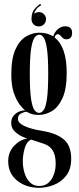

<svg xmlns="http://www.w3.org/2000/svg" viewBox="-20 -690 397 960"><path d="M176 249Q110 249 65.5 212.8Q21 176.5 21 116Q21 69.5 51 38.5Q81 7.5 117 2.5Q110.5 1.5 91 -7.2Q71.5 -16 53.8 -32.8Q36 -49.5 36 -75Q36 -97 47.8 -111Q59.5 -125 74.5 -131.5Q89.5 -138 100 -138Q105.5 -138 106.5 -137Q95 -146 78.5 -167.2Q62 -188.5 49.2 -225.2Q36.5 -262 36.5 -317.5Q36.5 -397.5 57.2 -443.2Q78 -489 110.5 -507.8Q143 -526.5 177 -526.5Q217 -526.5 246 -508Q252 -528.5 268.5 -543.5Q285 -558.5 306.5 -558.5Q340.5 -558.5 340.5 -525.5Q340.5 -493.5 311 -493.5Q300.5 -493.5 293.8 -500Q287 -506.5 281.5 -512.8Q276 -519 269 -519Q257.5 -519 253 -502.5Q313.5 -456 313.5 -325.5Q313.5 -244.5 292.2 -198.8Q271 -153 239 -134.2Q207 -115.5 175 -115.5Q148.5 -115.5 133.2 -121.8Q118 -128 115 -130Q114 -131 111 -131Q102 -131 85.8 -123Q69.5 -115 69.5 -96Q69.5 -55.5 194 -35Q263 -23.5 299.5 7.5Q336 38.5 336 104Q336 156.5 310.8 188.5Q285.5 220.5 248.5 234.8Q211.5 249 176 249ZM175 -125.5Q188 -125.5 198.5 -140Q209 -154.5 215 -196.8Q221 -239 221 -323.5Q221 -402.5 215 -444.2Q209 -486 199 -501.2Q189 -516.5 176 -516.5Q163 -516.5 152.2 -501Q141.5 -485.5 135.2 -443.5Q129 -401.5 129 -321Q129 -238.5 135.2 -196.5Q141.5 -154.5 152 -140Q162.5 -125.5 175 -125.5ZM176 240Q215.5 240 237 206.8Q258.5 173.5 258.5 129.5Q258.5 85.5 243.2 61.8Q228 38 199.5 29Q180 23 162 16.5Q144 10 135.5 8Q112.5 18.5 103.2 52Q94 85.5 94 116.5Q94 145 102.2 173.5Q110.5 202 128.8 221Q147 240 176 240ZM181.5 -670.5 186 -663.5Q172.5 -657.5 163 -645.5Q153.5 -633.5 150.5 -621Q161 -629.5 174 -629.5Q189.5 -629.5 199.8 -619.2Q210 -609 210 -594Q210 -578.5 199.5 -568.2Q189 -558 174 -558Q157.5 -558 147.5 -568.5Q137.5 -579 137.5 -595Q137.5 -628.5 153.8 -646.2Q170 -664 181.5 -670.5Z"/></svg>

Font: Imbue 100pt Medium
Style: Regular
Weight: 500
Designer: Tyler Finck
Foundry: Etcetera Type Company
Version: Version 1.102; ttfautohint (v1.8.3)